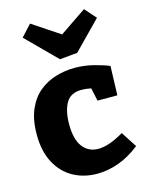

<svg xmlns="http://www.w3.org/2000/svg" viewBox="-125 -911 769 1001"><g transform="rotate(-15 259.0 -410.5)"><path d="M274 13Q202 13 144.5 -19Q87 -51 54 -113.5Q21 -176 21 -265Q21 -346 45.5 -401.5Q70 -457 110.5 -489.5Q151 -522 200.5 -536.5Q250 -551 302 -551Q354 -551 404.5 -538Q455 -525 485 -512L480 -355H373L358 -425Q333 -431 306 -431Q247 -431 222.5 -388Q198 -345 198 -274Q198 -192 229 -151.5Q260 -111 313 -111Q371 -111 451 -159L506 -74Q449 -29 390.5 -8Q332 13 274 13ZM428 -834 482 -773 335 -623 240 -614 81 -773 137 -834 284 -736Z"/></g></svg>

Font: Bitter ExtraBold
Style: Regular
Weight: 800
Designer: Sol Matas, and Bitter project Authors
Foundry: Sol Matas
Version: Version 2.001